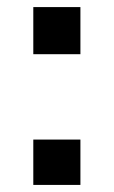

<svg xmlns="http://www.w3.org/2000/svg" viewBox="-20 -522 321 542"><path d="M74 0V-128H207V0ZM74 -369V-502H207V-369Z"/></svg>

Font: Involve
Style: Bold
Weight: 700
Designer: Stefan Peev
Foundry: Context Ltd.
Version: Version 1.001